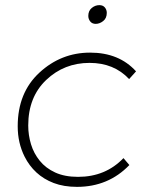

<svg xmlns="http://www.w3.org/2000/svg" viewBox="-20 -727 619 748"><path d="M353 -634Q339 -634 331.5 -643.5Q324 -653 324 -665Q324 -685 337.5 -696Q351 -707 367 -707Q381 -707 388.5 -698Q396 -689 396 -677Q396 -656 382 -645Q368 -634 353 -634ZM280 1Q228.5 1 189.2 -14Q150 -29 121.8 -55.2Q93.5 -81.5 76 -116.5Q49 -170 49 -235Q49 -366 133.5 -444Q218 -522 331 -522Q444 -522 510 -449L483 -419Q424 -482 329 -482Q230 -482 160 -415.5Q90 -349 90 -238Q90 -200.5 100.8 -165Q111.5 -129.5 134.8 -100.8Q158 -72 195 -55Q232 -38 284 -38Q391 -38 461 -111L484 -84Q402 1 280 1Z"/></svg>

Font: Argentum Sans ExtraLight
Style: Italic
Weight: 200
Italic angle: -11°
Designer: Julieta Ulanovsky (font), Cristiano Sobral (main changes and remaster)
Foundry: Julieta Ulanovsky (font), Cristiano Sobral (main changes and remaster)
Version: Version 2.007;June 15, 2022;FontCreator 14.0.0.2814 64-bit; 